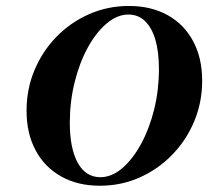

<svg xmlns="http://www.w3.org/2000/svg" viewBox="-20 -602 712 634"><path d="M309.7 11.3Q236.3 11.3 181.9 -19.4Q127.4 -50 97.6 -105.6Q67.7 -161.3 67.7 -236.3Q67.7 -308.1 94 -370.6Q120.2 -433.1 166.5 -480.6Q212.9 -528.2 274.2 -555.2Q335.5 -582.3 405.6 -582.3Q479 -582.3 533.5 -552Q587.9 -521.8 617.7 -466.1Q647.6 -410.5 647.6 -335.5Q647.6 -264.5 621.4 -201.6Q595.2 -138.7 548.4 -90.7Q501.6 -42.7 440.7 -15.7Q379.8 11.3 309.7 11.3ZM311.3 -16.9Q349.2 -16.9 383.9 -46.8Q418.5 -76.6 446 -127Q473.4 -177.4 489.1 -241.1Q504.8 -304.8 504.8 -373.4Q504.8 -430.6 493.1 -470.6Q481.5 -510.5 458.9 -532.3Q436.3 -554 404 -554Q366.9 -554 331.9 -524.2Q296.8 -494.4 269.4 -444Q241.9 -393.5 226.2 -329.4Q210.5 -265.3 210.5 -196.8Q210.5 -112.1 236.7 -64.5Q262.9 -16.9 311.3 -16.9Z"/></svg>

Font: Playfair 5pt SemiExpanded Light ExtraBold
Style: Italic
Weight: 800
Italic angle: -15.6°
Version: Version 2.001;gftools[0.9.30]